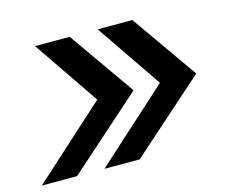

<svg xmlns="http://www.w3.org/2000/svg" viewBox="-100 -627 859 733"><g transform="rotate(-15 329.5 -260.5)"><path d="M227.9 0 517.5 -262.3 340.8 -521H477.8L660.6 -260.7L367.3 0ZM-19.7 0 269.8 -262.3 93.1 -521H230.2L412.9 -260.7L119.6 0Z"/></g></svg>

Font: Red Hat Display
Style: Italic
Weight: 300
Italic angle: -12°
Designer: Pentagram, MCKL
Foundry: Pentagram, MCKL
Version: Version 1.023